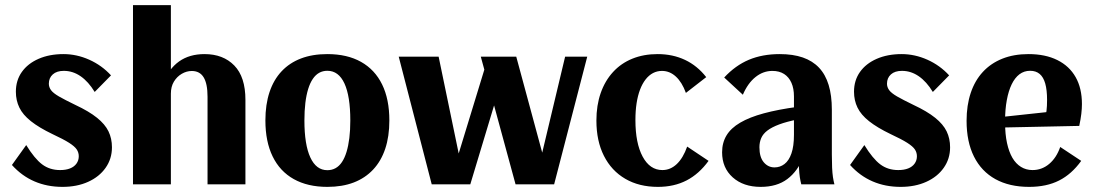

<svg xmlns="http://www.w3.org/2000/svg" viewBox="-20 -720 4280 750"><path d="M224.1 10Q164.3 10 114.7 -11.4Q65 -32.8 26.6 -75.5L82.4 -153.3Q115 -100.3 144.5 -78Q174.1 -55.7 214.8 -55.7Q237.4 -55.7 253.6 -62.1Q269.8 -68.5 278.7 -80.9Q287.7 -93.3 287.7 -109.6Q287.7 -124 279.9 -136Q272.1 -148 250 -162.1Q227.8 -176.2 184.9 -196.2Q132.5 -221.4 100.9 -246.5Q69.3 -271.5 55.7 -299.6Q42 -327.7 42 -361.7Q42 -406 65.3 -438.9Q88.6 -471.8 130.7 -490.2Q172.9 -508.7 227.8 -508.7Q279.3 -508.7 328.5 -486.8Q377.6 -464.8 413.6 -425.6L349.9 -360.8Q325.5 -401 295 -422.1Q264.5 -443.2 229.3 -443.2Q201.5 -443.2 186.2 -429.4Q170.8 -415.6 170.8 -393.1Q170.8 -379.6 179.2 -368Q187.6 -356.4 210.3 -343.2Q233 -330.1 274.4 -310.1Q327.6 -285.2 358.9 -260Q390.3 -234.8 403.8 -206.9Q417.3 -178.9 417.3 -144.6Q417.3 -99.6 392.5 -64.5Q367.8 -29.3 324.2 -9.7Q280.6 10 224.1 10Z M499.5 0V-700H647.5V-384.5L616.4 -394.4Q639.4 -451.5 679.7 -480.1Q720 -508.7 778.9 -508.7Q851.8 -508.7 895.2 -464.1Q938.7 -419.5 938.7 -329.8V0H790.7V-341.9Q790.7 -393.1 775.5 -417.9Q760.4 -442.7 729.2 -442.7Q708.8 -442.7 690 -431.7Q671.2 -420.7 659.3 -401.1Q647.5 -381.5 647.5 -354.1V0Z M1258.8 10Q1181.8 10 1127.5 -20.4Q1073.3 -50.7 1045 -108.9Q1016.7 -167 1016.7 -249.6Q1016.7 -311.8 1032.8 -360.1Q1048.9 -408.5 1080.1 -441.6Q1111.2 -474.7 1156 -491.7Q1200.7 -508.7 1258.7 -508.7Q1336.3 -508.7 1390.3 -478.3Q1444.3 -448 1472.6 -390.2Q1500.9 -332.5 1500.9 -249.5Q1500.9 -187 1484.8 -138.9Q1468.7 -90.7 1437.5 -57.5Q1406.2 -24.2 1361.6 -7.1Q1316.9 10 1258.8 10ZM1258.6 -55.2Q1276.5 -55.2 1290.7 -63.1Q1305 -71 1315.7 -86.9Q1326.4 -102.9 1333.6 -126.5Q1340.8 -150.2 1344.6 -180.7Q1348.4 -211.2 1348.4 -249.3Q1348.4 -344.1 1325.6 -393.8Q1302.7 -443.5 1258.7 -443.5Q1241 -443.5 1226.8 -435.6Q1212.6 -427.7 1201.9 -411.8Q1191.1 -395.9 1183.8 -372.3Q1176.5 -348.7 1172.8 -317.9Q1169.1 -287.2 1169.1 -249.5Q1169.1 -155 1192.2 -105.1Q1215.2 -55.2 1258.6 -55.2Z M1993.9 0 1858.1 -498.7H1996.6L2109.9 -80H2087.6L2187.5 -498.7H2273.9L2144.6 0ZM1666.4 0 1537.5 -498.7H1693.4L1780.2 -80H1759.4L1880.1 -474.7L1941.4 -412.4L1817.1 0Z M2550.1 10Q2476.6 10 2422.6 -21.5Q2368.5 -53 2339.1 -111.2Q2309.7 -169.4 2309.7 -248.9Q2309.7 -308.6 2326.5 -356.6Q2343.3 -404.5 2374.7 -438.7Q2406.1 -473 2450.2 -490.8Q2494.3 -508.7 2548.7 -508.7Q2607.9 -508.7 2655.9 -486Q2703.9 -463.3 2738.7 -418.7L2659.3 -357.1Q2644.1 -398.9 2620 -421Q2596 -443 2565.9 -443Q2547 -443 2530.8 -434.6Q2514.7 -426.1 2501.8 -409.6Q2488.9 -393 2480.1 -369.7Q2471.3 -346.4 2466.7 -316.8Q2462.1 -287.2 2462.1 -251.1Q2462.1 -160.6 2490.4 -108.1Q2518.7 -55.7 2567.4 -55.7Q2598.9 -55.7 2623.7 -79.2Q2648.4 -102.6 2664.3 -147.4L2747.8 -91.6Q2710.3 -40.1 2661.7 -15.1Q2613 10 2550.1 10Z M2951.4 10Q2883.9 10 2842.3 -27.1Q2800.7 -64.2 2800.7 -125.2Q2800.7 -162.4 2818 -191.1Q2835.2 -219.7 2871.5 -240.9Q2907.8 -262.2 2963.6 -277.3Q3019.4 -292.4 3095.9 -302.7V-253.4Q3052.6 -244.8 3023.6 -233.9Q2994.7 -223.1 2977.7 -210.1Q2960.7 -197.2 2953.6 -180.8Q2946.5 -164.4 2946.5 -144.9Q2946.5 -106 2963.5 -86.1Q2980.4 -66.1 3005.4 -66.1Q3027 -66.1 3044.3 -79.2Q3061.7 -92.4 3071.5 -120.6Q3081.4 -148.9 3081.4 -193.6V-343.3Q3081.4 -374.3 3071.5 -396.6Q3061.7 -418.8 3043 -430.9Q3024.2 -443 2997.1 -443Q2960.9 -443 2930.9 -418.8Q2900.9 -394.7 2881.8 -349.9L2808.9 -417.2Q2852.4 -464.2 2905.3 -486.5Q2958.2 -508.7 3025.7 -508.7Q3077.6 -508.7 3115.9 -495.5Q3154.2 -482.2 3179.3 -455.6Q3204.5 -428.9 3216.9 -388.1Q3229.4 -347.4 3229.4 -291.6V-116.1Q3229.4 -86.9 3230.4 -65.4Q3231.4 -43.8 3233.7 -28.3Q3236.1 -12.8 3239.4 0H3110Q3106.7 -12.6 3104.3 -27.8Q3102 -43 3101 -64.4Q3100 -85.8 3100 -115L3117.8 -106.4Q3096.1 -51.1 3055.5 -20.6Q3014.9 10 2951.4 10Z M3498.1 10Q3438.3 10 3388.7 -11.4Q3339 -32.8 3300.6 -75.5L3356.4 -153.3Q3389 -100.3 3418.5 -78Q3448.1 -55.7 3488.8 -55.7Q3511.4 -55.7 3527.6 -62.1Q3543.8 -68.5 3552.7 -80.9Q3561.7 -93.3 3561.7 -109.6Q3561.7 -124 3553.9 -136Q3546.1 -148 3524 -162.1Q3501.8 -176.2 3458.9 -196.2Q3406.5 -221.4 3374.9 -246.5Q3343.3 -271.5 3329.7 -299.6Q3316 -327.7 3316 -361.7Q3316 -406 3339.3 -438.9Q3362.6 -471.8 3404.7 -490.2Q3446.9 -508.7 3501.8 -508.7Q3553.3 -508.7 3602.5 -486.8Q3651.6 -464.8 3687.6 -425.6L3623.9 -360.8Q3599.5 -401 3569 -422.1Q3538.5 -443.2 3503.3 -443.2Q3475.5 -443.2 3460.2 -429.4Q3444.8 -415.6 3444.8 -393.1Q3444.8 -379.6 3453.2 -368Q3461.6 -356.4 3484.3 -343.2Q3507 -330.1 3548.4 -310.1Q3601.6 -285.2 3632.9 -260Q3664.3 -234.8 3677.8 -206.9Q3691.3 -178.9 3691.3 -144.6Q3691.3 -99.6 3666.5 -64.5Q3641.8 -29.3 3598.2 -9.7Q3554.6 10 3498.1 10Z M4000 10Q3922.9 10 3868.2 -20.3Q3813.5 -50.6 3784.6 -108.4Q3755.7 -166.2 3755.7 -248Q3755.7 -308.7 3771.9 -357Q3788.1 -405.4 3819.2 -439Q3850.3 -472.7 3895.2 -490.7Q3940.1 -508.7 3997.4 -508.7Q4063.5 -508.7 4110.4 -485.3Q4157.2 -462 4181.7 -418.7Q4206.3 -375.4 4206.3 -313.6Q4206.3 -296.3 4203.9 -275.5Q4201.5 -254.6 4195.8 -228.2L3861.3 -221.2V-259.7L4106.1 -286.1L4059.6 -247.3Q4065.6 -269.5 4067.9 -287.1Q4070.1 -304.8 4070.1 -329.9Q4070.1 -368.3 4063 -393.6Q4055.9 -418.8 4041.2 -431.1Q4026.5 -443.5 4003.8 -443.5Q3980.5 -443.5 3962.3 -429.9Q3944.2 -416.2 3931.8 -390.5Q3919.4 -364.7 3912.8 -328.7Q3906.1 -292.8 3906.1 -248.4V-240.9Q3906.1 -196.1 3913.6 -161.4Q3921.1 -126.8 3934.7 -103.5Q3948.4 -80.2 3968.3 -68Q3988.3 -55.7 4013.2 -55.7Q4049.9 -55.7 4078.3 -79.6Q4106.8 -103.5 4121.5 -145.9L4203.5 -91.6Q4166.2 -39.7 4117.1 -14.9Q4068 10 4000 10Z"/></svg>

Font: Sutasoma
Style: Regular
Weight: 400
Designer: Izhar Fathurrohim, Akbar Rohmanto, Arusyal Khofiqoini
Foundry: Kiwari Kolektiv
Version: Version 1.102